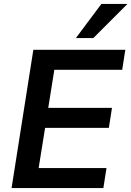

<svg xmlns="http://www.w3.org/2000/svg" viewBox="-20 -959 670 979"><path d="M39 0 150 -705H619L603 -603H257L226 -409H551L535 -307H210L177 -102H523L507 0ZM367 -765 497 -939H630L456 -765Z"/></svg>

Font: Nunito Sans
Style: Bold Italic
Weight: 700
Italic angle: -9°
Designer: Vernon Adams
Foundry: Vernon Adams
Version: Version 3.006; ttfautohint (v1.8.3)